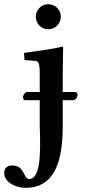

<svg xmlns="http://www.w3.org/2000/svg" viewBox="-83 -670 406 918"><path d="M38 -191H107V-80C107 -68 107 -54 108 -39C110 50 113 186 56 186C28 186 37 121 -25 121C-44 121 -63 130 -63 158C-63 201 -8 228 38 228C181 228 217 98 217 -70V-191H267C279 -191 288 -206 288 -217C288 -222 285 -230 276 -230H217V-321C217 -371 219 -443 219 -443C219 -445 214 -447 212 -447C181 -437 102 -427 32 -417L34 -383L85 -379C99 -378 107 -371 107 -321V-230H46C37 -230 27 -215 27 -205C27 -199 30 -191 38 -191ZM88 -590C88 -557 115 -530 148 -530C181 -530 208 -557 208 -590C208 -623 181 -650 148 -650C115 -650 88 -623 88 -590Z"/></svg>

Font: Libertinus Serif Semibold
Style: Regular
Weight: 600
Designer: Philipp H. Poll, Khaled Hosny
Foundry: Caleb Maclennan
Version: Version 7.050;RELEASE